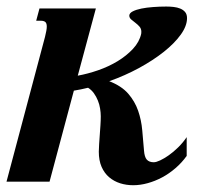

<svg xmlns="http://www.w3.org/2000/svg" viewBox="-42 -544 651 575"><path d="M92.8 -433.6Q95.2 -443.8 96.7 -451.4Q98.1 -459 98.1 -464.4Q98.1 -474.6 93.5 -478.3Q88.9 -481.9 80.1 -481.9H66.4L76.2 -518.6H245.1L190.9 -317.4Q220.7 -322.8 252.2 -333.7Q283.7 -344.7 310.3 -360.8Q336.9 -377 356.2 -397.7Q375.5 -418.5 380.9 -442.9Q381.3 -444.8 381.3 -448.7Q381.3 -458 375.7 -464.4Q370.1 -470.7 363.3 -475.8Q356.4 -481 350.8 -485.8Q345.2 -490.7 345.2 -497.6Q345.7 -504.9 355.7 -510Q365.7 -515.1 381.3 -518.3Q397 -521.5 416.5 -522.9Q436 -524.4 456.1 -524.4Q466.8 -524.4 477.8 -523.2Q488.8 -522 497.8 -518.3Q506.8 -514.6 512.5 -507.8Q518.1 -501 518.1 -489.7Q518.1 -466.3 499.3 -440.2Q480.5 -414.1 448.5 -388.7Q416.5 -363.3 374.3 -340.3Q332 -317.4 285.2 -300.8Q321.8 -286.6 341.8 -263.7Q361.8 -240.7 371.6 -212.6Q381.3 -184.6 384 -153.8Q386.7 -123 389.2 -93.8Q390.6 -73.7 397.7 -65.9Q404.8 -58.1 418.5 -58.1Q425.8 -58.1 437.7 -63.7Q449.7 -69.3 463.6 -79.1Q477.5 -88.9 491.7 -102.8Q505.9 -116.7 517.1 -133.3V-77.1Q502.4 -56.6 483.4 -40.3Q464.4 -23.9 443.4 -12.7Q422.4 -1.5 400.1 4.6Q377.9 10.7 356.9 10.7Q336.4 10.7 317.9 4.9Q299.3 -1 284.9 -13.2Q270.5 -25.4 262.2 -44.4Q253.9 -63.5 253.9 -89.8Q253.9 -100.1 254.9 -113Q255.9 -126 256.8 -140.1Q257.8 -154.3 258.8 -168.7Q259.8 -183.1 259.8 -195.8Q259.8 -206.5 257.8 -218.8Q255.9 -231 251.2 -242.7Q246.6 -254.4 239.3 -264.6Q231.9 -274.9 221.7 -281.2Q200.2 -275.9 179.2 -272.5L106.4 0H-22.5Z"/></svg>

Font: Arian AMU Serif
Style: Bold Italic
Weight: 700
Italic angle: -15°
Designer: Ruben Hakobyan (Tarumian)
Foundry: Ruben Hakobyan (Tarumian)
Version: Version 1.002